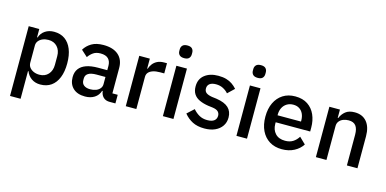

<svg xmlns="http://www.w3.org/2000/svg" viewBox="-84 -1229 3851 1914"><g transform="rotate(15 1841.5 -272.0)"><path d="M78 200V-520H187V-434H192Q208 -481 247 -506.5Q286 -532 338 -532Q404 -532 450 -499.5Q496 -467 520.5 -406.5Q545 -346 545 -260Q545 -175 520.5 -114Q496 -53 450 -20.5Q404 12 338 12Q286 12 248 -14Q210 -40 192 -86H187V200ZM305 -80Q362 -80 396 -117.5Q430 -155 430 -215V-305Q430 -365 396 -402Q362 -439 305 -439Q272 -439 245.5 -428Q219 -417 203 -397Q187 -377 187 -350V-174Q187 -144 203 -123.5Q219 -103 245.5 -91.5Q272 -80 305 -80Z M1112 0H1051Q1021 0 999.5 -13.5Q978 -27 967 -52Q956 -77 956 -111V-120L987 -87H952Q937 -39 897 -13.5Q857 12 800 12Q720 12 676 -30Q632 -72 632 -143Q632 -195 657.5 -229.5Q683 -264 732 -281.5Q781 -299 854 -299H948V-343Q948 -390 922 -416.5Q896 -443 841 -443Q796 -443 766.5 -422.5Q737 -402 717 -372L652 -431Q678 -475 725.5 -503.5Q773 -532 848 -532Q948 -532 1002.5 -484.5Q1057 -437 1057 -350V-89H1112ZM948 -229H856Q799 -229 771 -211Q743 -193 743 -159V-141Q743 -107 767 -89Q791 -71 831 -71Q865 -71 891 -81Q917 -91 932.5 -110Q948 -129 948 -154Z M1328 0H1219V-520H1328V-417H1333Q1341 -443 1358.5 -466.5Q1376 -490 1405 -505Q1434 -520 1476 -520H1505V-415H1462Q1419 -415 1389 -405Q1359 -395 1343.5 -377Q1328 -359 1328 -332Z M1657 -613Q1623 -613 1607.5 -629Q1592 -645 1592 -670V-687Q1592 -712 1607.5 -728Q1623 -744 1657 -744Q1691 -744 1706 -728Q1721 -712 1721 -687V-670Q1721 -645 1706 -629Q1691 -613 1657 -613ZM1602 0V-520H1711V0Z M2032 12Q1959 12 1908.5 -14Q1858 -40 1821 -86L1891 -150Q1920 -116 1955.5 -96Q1991 -76 2038 -76Q2086 -76 2109.5 -94.5Q2133 -113 2133 -146Q2133 -171 2116.5 -188Q2100 -205 2059 -211L2011 -217Q1959 -225 1920 -243Q1881 -261 1860.5 -292.5Q1840 -324 1840 -372Q1840 -448 1893.5 -490Q1947 -532 2033 -532Q2080 -532 2115 -522Q2150 -512 2177 -493.5Q2204 -475 2227 -449L2160 -385Q2140 -409 2107.5 -426.5Q2075 -444 2033 -444Q1989 -444 1967 -426.5Q1945 -409 1945 -379Q1945 -349 1964.5 -334Q1984 -319 2025 -312L2073 -306Q2159 -293 2198.5 -255.5Q2238 -218 2238 -155Q2238 -105 2212.5 -67.5Q2187 -30 2141 -9Q2095 12 2032 12Z M2416 -613Q2382 -613 2366.5 -629Q2351 -645 2351 -670V-687Q2351 -712 2366.5 -728Q2382 -744 2416 -744Q2450 -744 2465 -728Q2480 -712 2480 -687V-670Q2480 -645 2465 -629Q2450 -613 2416 -613ZM2361 0V-520H2470V0Z M2831 12Q2757 12 2703 -21.5Q2649 -55 2619.5 -116Q2590 -177 2590 -260Q2590 -343 2619 -403.5Q2648 -464 2701 -498Q2754 -532 2828 -532Q2905 -532 2956.5 -497.5Q3008 -463 3034 -404Q3060 -345 3060 -273V-232H2704V-215Q2704 -155 2739.5 -116.5Q2775 -78 2841 -78Q2889 -78 2922 -99Q2955 -120 2977 -156L3042 -93Q3012 -46 2957.5 -17Q2903 12 2831 12ZM2830 -447Q2792 -447 2763.5 -429.5Q2735 -412 2719.5 -381.5Q2704 -351 2704 -311V-304H2946V-314Q2946 -354 2932 -384Q2918 -414 2892 -430.5Q2866 -447 2830 -447Z M3290 0H3181V-520H3290V-434H3295Q3312 -476 3346.5 -504Q3381 -532 3441 -532Q3521 -532 3565.5 -479Q3610 -426 3610 -330V0H3501V-317Q3501 -378 3477.5 -408.5Q3454 -439 3403 -439Q3374 -439 3348.5 -429.5Q3323 -420 3306.5 -400Q3290 -380 3290 -350Z"/></g></svg>

Font: IBM Plex Sans Medium
Style: Regular
Weight: 500
Designer: Mike Abbink, Paul van der Laan, Pieter van Rosmalen
Foundry: Bold Monday
Version: Version 3.201